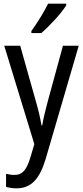

<svg xmlns="http://www.w3.org/2000/svg" viewBox="-20 -786 452 1046"><path d="M341 -757V-766H242C220 -721 186 -666 151 -617V-606H205C248 -642 316 -716 341 -757ZM3 -537 167 -1 147 67C126 138 104 167 58 167C43 167 26 164 13 161V232C31 237 49 240 70 240C152 240 197 186 229 79L409 -537H323L240 -233C227 -185 216 -139 210 -103H206C199 -146 188 -190 176 -232L90 -537Z"/></svg>

Font: Noto Sans Sinhala Condensed
Style: Regular
Weight: 400
Width: 3
Designer: Jelle Bosma - Monotype Design Team
Foundry: Monotype Imaging Inc.
Version: Version 2.006